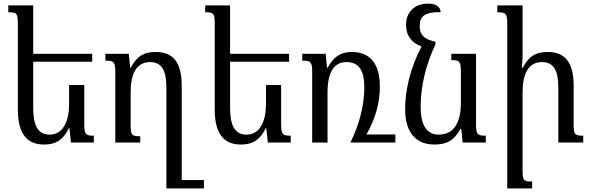

<svg xmlns="http://www.w3.org/2000/svg" viewBox="-20 -790 3278 1064"><path d="M447 -319H363V-214C363 -122 332 -44 255 -44C187 -44 164 -99 164 -195V-448H491V-492H164V-760H26V-722C73 -722 79 -716 79 -657V-183C79 -48 130 11 224 11C291 11 330 -16 361 -78H365L373 0H500V-38C456 -38 447 -44 447 -103Z M843 -502C778 -502 738 -479 705 -415H701L694 -492H564V-454C611 -454 619 -447 619 -391V0H757V-35C709 -35 704 -41 704 -99V-278C704 -376 733 -446 812 -446C880 -446 902 -393 902 -304V254H1110V208H987V-315C987 -444 940 -502 843 -502Z M1538 -319H1454V-214C1454 -122 1423 -44 1346 -44C1278 -44 1255 -99 1255 -195V-448H1582V-492H1255V-760H1117V-722C1164 -722 1170 -716 1170 -657V-183C1170 -48 1221 11 1315 11C1382 11 1421 -16 1452 -78H1456L1464 0H1591V-38C1547 -38 1538 -44 1538 -103Z M1930 -502C1868 -502 1829 -476 1796 -415H1792L1785 -492H1655V-454C1702 -454 1710 -447 1710 -391V0H1795V-278C1795 -388 1830 -446 1900 -446C1968 -446 1999 -401 1999 -305C1999 -214 1975 -109 1922 0H2171V-45H2011C2062 -137 2085 -220 2085 -311C2085 -441 2027 -502 1930 -502Z M2387 11C2454 11 2496 -10 2532 -76H2536L2544 0H2672V-38C2626 -38 2618 -44 2618 -103V-492H2481V-457C2527 -457 2534 -451 2534 -389V-214C2534 -124 2502 -44 2412 -44C2342 -44 2311 -100 2311 -198C2311 -309 2339 -430 2393 -544V-559C2330 -572 2306 -597 2306 -645C2306 -696 2326 -723 2422 -723C2420 -752 2398 -770 2351 -770C2276 -770 2230 -720 2230 -653C2230 -591 2263 -551 2316 -533C2256 -418 2225 -294 2225 -186C2225 -50 2290 11 2387 11Z M3212 -38C3165 -38 3159 -44 3159 -104V-315C3159 -443 3112 -502 3015 -502C2950 -502 2910 -479 2877 -414H2872C2874 -440 2876 -466 2876 -492V-760H2736V-722C2783 -722 2791 -715 2791 -659V254H2929V216C2881 216 2876 210 2876 152V-278C2876 -376 2905 -446 2984 -446C3052 -446 3074 -393 3074 -304V0H3212Z"/></svg>

Font: Noto Serif Armenian SemiCondensed
Style: Regular
Weight: 400
Width: 4
Designer: Monotype Design Team
Foundry: Monotype Imaging Inc.
Version: Version 2.008